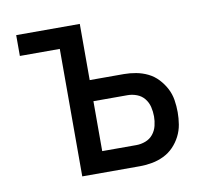

<svg xmlns="http://www.w3.org/2000/svg" viewBox="-64 -591 728 663"><g transform="rotate(-10 300.0 -260.0)"><path d="M173 0V-447H33V-520H256V-323H376Q397 -323 418.5 -319Q440 -315 459.5 -305.5Q479 -296 494 -280Q509 -264 519 -245Q529 -226 532.5 -204.5Q536 -183 536 -161Q536 -140 532.5 -118.5Q529 -97 519 -77.5Q509 -58 494 -42.5Q479 -27 459.5 -17.5Q440 -8 418.5 -4Q397 0 376 0ZM256 -74H376Q392 -74 408 -80Q424 -86 434.5 -99Q445 -112 449 -128.5Q453 -145 453 -161Q453 -178 449 -194.5Q445 -211 434.5 -224Q424 -237 408 -243Q392 -249 376 -249H256Z"/></g></svg>

Font: Bmono
Style: Regular
Weight: 400
Monospace: yes
Designer: Belleve Invis
Foundry: Belleve Invis
Version: Version 11.2.2; ttfautohint (v1.8.2)